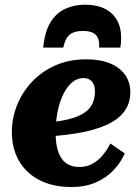

<svg xmlns="http://www.w3.org/2000/svg" viewBox="-20 -770 585 804"><path d="M337 -750.4Q290.6 -750.4 252.9 -733Q215.2 -715.6 191.3 -676.5Q167.4 -637.4 161 -570.6H245Q250.2 -596 260 -611.3Q269.8 -626.6 286.1 -633.5Q302.4 -640.4 327.8 -640.4Q353.6 -640.4 369 -632.7Q384.4 -625 390.5 -609.8Q396.6 -594.6 395.2 -570.6H484Q485.6 -580.6 486.4 -590.2Q487.2 -599.8 487.2 -608.8Q487.6 -656 468.9 -687.3Q450.2 -718.6 416.6 -734.5Q383 -750.4 337 -750.4ZM280 13.2Q202 13.2 145.9 -15.5Q89.8 -44.2 59.7 -96.2Q29.6 -148.2 29.6 -217.6Q29.6 -274.2 51 -328.5Q72.4 -382.8 113 -426.5Q153.6 -470.2 211.3 -495.9Q269 -521.6 341.2 -521.6Q401.4 -521.6 442.5 -503.9Q483.6 -486.2 504.7 -455.2Q525.8 -424.2 525.8 -384.4Q525.8 -337.8 500.7 -303.5Q475.6 -269.2 425.1 -246.5Q374.6 -223.8 299.3 -211.5Q224 -199.2 123.6 -195.6L133.4 -255Q201.2 -257.2 248 -266.4Q294.8 -275.6 323.3 -291.6Q351.8 -307.6 364.7 -331.3Q377.6 -355 377.6 -386.8Q377.6 -404 372.2 -416.6Q366.8 -429.2 356.1 -436.1Q345.4 -443 328.4 -443Q304.4 -443 283.7 -426.5Q263 -410 247.2 -379.8Q231.4 -349.6 222.2 -307.4Q213 -265.2 213 -212.8Q213 -165 224.2 -133.4Q235.4 -101.8 257.4 -86.3Q279.4 -70.8 312 -70.8Q342.4 -70.8 366.3 -83.7Q390.2 -96.6 409 -118.8Q427.8 -141 442 -169.2L502.4 -127.6Q485.2 -88.4 454.5 -56.3Q423.8 -24.2 380 -5.5Q336.2 13.2 280 13.2Z"/></svg>

Font: Roboto Serif 20pt
Style: Italic
Weight: 400
Italic angle: -10°
Designer: Greg Gazdowicz
Foundry: Commercial Type
Version: Version 1.008